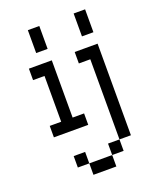

<svg xmlns="http://www.w3.org/2000/svg" viewBox="-149 -775 799 985"><g transform="rotate(-20 250.0 -282.0)"><path d="M187.5 -562.5H125V-687.5H187.5ZM62.5 -187.5H125V-437.5H62.5V-500H187.5V-187.5H250V-125H62.5ZM125 0H187.5V62.5H125ZM187.5 62.5H312.5V125H187.5ZM312.5 0H375V62.5H312.5ZM312.5 -500H437.5V0H375V-437.5H312.5ZM375 -687.5H437.5V-562.5H375Z"/></g></svg>

Font: 寒蝉点阵体 16px
Style: Regular
Weight: 400
Designer: Designed by Warren2060
Foundry: ChillType
Version: Version 1.000